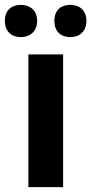

<svg xmlns="http://www.w3.org/2000/svg" viewBox="-49 -771 376 791"><path d="M-29 -685C-29 -640 0 -618 37 -618C74 -618 104 -641 104 -685C104 -729 74 -751 37 -751C0 -751 -29 -730 -29 -685ZM175 -685C175 -641 202 -618 241 -618C278 -618 307 -641 307 -685C307 -729 278 -751 241 -751C203 -751 175 -730 175 -685ZM211 0V-547H68V0Z"/></svg>

Font: Noto Sans Devanagari SemiCondensed
Style: Bold
Weight: 700
Width: 4
Designer: Jelle Bosma - Monotype Design Team
Foundry: Monotype Imaging Inc.
Version: Version 2.004